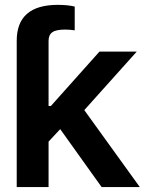

<svg xmlns="http://www.w3.org/2000/svg" viewBox="-20 -754 583 774"><path d="M47.4 0V-589.4Q47.4 -734.4 212.9 -734.4Q253.9 -734.4 281.2 -727.5V-631.8Q259.8 -634.8 242.2 -634.8Q206.1 -634.8 190.9 -624Q175.8 -613.3 175.8 -589.4V-326.7H185.1L380.9 -545.9H531.2L319.8 -310.1L543.5 0H389.6L222.7 -233.4L175.8 -183.1V0Z"/></svg>

Font: Inter Tight SemiBold
Style: Regular
Weight: 600
Designer: Rasmus Andersson
Foundry: rsms
Version: Version 3.004; ttfautohint (v1.8.4.7-5d5b)